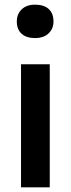

<svg xmlns="http://www.w3.org/2000/svg" viewBox="-20 -802 302 822"><path d="M70 0V-527H193V0ZM52 -710Q52 -742 73 -762Q94 -782 130 -782Q168 -782 188.5 -763.5Q209 -745 209 -710Q209 -679 188 -659Q167 -639 130 -639Q93 -639 72.5 -657.5Q52 -676 52 -710Z"/></svg>

Font: Our Lexend Medium
Style: Regular
Weight: 500
Designer: Bonnie Shaver-Troup, Thomas Jockin
Foundry: Lexend
Version: Version 1.007